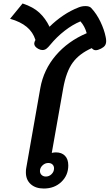

<svg xmlns="http://www.w3.org/2000/svg" viewBox="-20 -1075 631 1105"><path d="M129 -83Q129 -99 131 -108L212 -568Q231 -674 301 -756Q371 -838 479 -884Q468 -924 443 -952Q397 -933 351.5 -897.5Q306 -862 269 -817Q257 -802 247 -794.5Q237 -787 224 -787Q213 -787 200 -794Q177 -807 177 -824Q177 -833 184 -845Q170 -890 134 -920Q98 -950 38 -967L110 -1055Q171 -1035 206.5 -1002Q242 -969 265 -921Q300 -956 343.5 -985.5Q387 -1015 434 -1033Q452 -1040 472 -1040Q495 -1040 505 -1029Q536 -996 558 -950Q580 -904 588 -863Q591 -850 591 -839Q591 -823 584 -813Q577 -803 561 -795Q543 -786 531 -786Q518 -786 508 -798Q436 -766 398.5 -714.5Q361 -663 344 -568L278 -195Q290 -198 302 -198Q335 -198 354 -178.5Q373 -159 373 -123Q373 -66 333 -28Q293 10 232 10Q185 10 157 -15Q129 -40 129 -83ZM291 -106Q291 -120 282 -128.5Q273 -137 258 -137Q239 -137 224.5 -123Q210 -109 210 -91Q210 -77 219.5 -68Q229 -59 244 -59Q263 -59 277 -73Q291 -87 291 -106Z"/></svg>

Font: Niramit
Style: Bold Italic
Weight: 700
Italic angle: -10°
Designer: Katatrad Aksorn Co.,Ltd.
Foundry: Cadson Demak Co.,Ltd.
Version: Version 1.001; ttfautohint (v1.6)